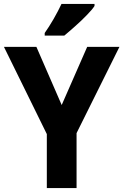

<svg xmlns="http://www.w3.org/2000/svg" viewBox="-20 -951 624 971"><path d="M292 -419.9 420.9 -713.9H584L367.2 -277.8V0H216.8V-272.9L0 -713.9H164.1ZM206.1 -771V-784.2Q216.3 -798.3 228 -816.9Q239.7 -835.4 251.2 -855.2Q262.7 -875 272.9 -894.8Q283.2 -914.6 291 -931.2H458V-920.9Q452.6 -912.1 442.4 -900.1Q432.1 -888.2 418.9 -874.5Q405.8 -860.8 390.6 -846.4Q375.5 -832 360.1 -818.4Q344.7 -804.7 330.6 -792.5Q316.4 -780.3 305.2 -771Z"/></svg>

Font: Droid Sans
Style: Bold
Weight: 700
Foundry: Ascender Corporation
Version: Version 1.00 build 112